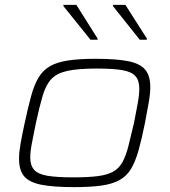

<svg xmlns="http://www.w3.org/2000/svg" viewBox="-20 -759 698 787"><path d="M284 8Q197 8 148 -2Q99 -12 78.5 -37Q58 -62 58 -109Q58 -135 64.5 -171.5Q71 -208 81 -254Q95 -319 107.5 -365Q120 -411 138 -441Q156 -471 184.5 -487.5Q213 -504 258.5 -511Q304 -518 372 -518Q458 -518 506.5 -508Q555 -498 575.5 -473Q596 -448 596 -402Q596 -375 589.5 -338Q583 -301 574 -254Q561 -189 548 -143Q535 -97 517.5 -67.5Q500 -38 471 -21.5Q442 -5 397 1.5Q352 8 284 8ZM280 -32Q341 -32 380.5 -37Q420 -42 444 -55.5Q468 -69 482 -94.5Q496 -120 506 -159Q516 -198 529 -254Q538 -300 544.5 -335Q551 -370 551 -396Q551 -429 535 -447Q519 -465 481.5 -471.5Q444 -478 376 -478Q300 -478 256.5 -468.5Q213 -459 190.5 -435Q168 -411 155 -367Q142 -323 127 -254Q118 -209 111 -173.5Q104 -138 104 -113Q104 -81 120 -63Q136 -45 174.5 -38.5Q213 -32 280 -32ZM351 -596 240 -734V-739H293L380 -601V-596ZM553 -596 443 -734V-739H494L582 -601V-596Z"/></svg>

Font: Saira Expanded ExtraLight
Style: Italic
Weight: 250
Width: 7
Italic angle: -12°
Designer: Hector Gatti with collaboration of the Omnibus-Type team
Foundry: Omnibus-Type
Version: Version 1.101